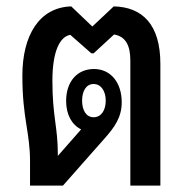

<svg xmlns="http://www.w3.org/2000/svg" viewBox="-20 -581 592 601"><path d="M74 0H177L306 -146C338 -182 361 -213 361 -261C361 -322 327 -365 274 -365C222 -365 187 -326 187 -265C187 -222 205 -190 234 -176L161 -93V-100C161 -183 144 -217 144 -328C144 -420 167 -466 200 -472L266 -414H273L337 -473C373 -467 388 -439 388 -392V0H482V-381C482 -504 426 -559 336 -561L269 -498L203 -561C102 -558 50 -469 50 -344C50 -210 74 -168 74 -76ZM273 -214C249 -214 237 -237 237 -266C237 -295 249 -318 273 -318C297 -318 311 -295 311 -266C311 -236 297 -214 273 -214Z"/></svg>

Font: Noto Sans Thai Looped Condensed Medium
Style: Regular
Weight: 500
Width: 3
Designer: Sasikarn Vongin, Ben Mitchell
Foundry: The Fontpad Ltd
Version: Version 1.001